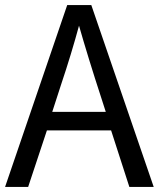

<svg xmlns="http://www.w3.org/2000/svg" viewBox="-22 -731 626 757"><path d="M584 6H488L416 -217H163L89 6H-2L243 -711H338ZM395 -290 377 -346Q326 -502 288 -635H291Q259 -517 219 -398L184 -290Z"/></svg>

Font: LXGW 975 Gothic SC
Style: Regular
Weight: 400
Version: Version 2.01;February 25, 2021